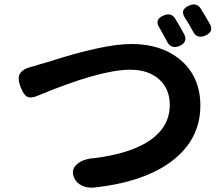

<svg xmlns="http://www.w3.org/2000/svg" viewBox="-20 -850 983 873"><path d="M353 -6Q328 -17 317 -42Q301 -80 332 -105Q360 -128 409 -131Q568 -151 656 -208Q752 -271 752 -373Q752 -444 706 -487Q657 -533 572 -533Q435 -533 152 -415Q120 -401 102 -411Q87 -420 73 -456Q58 -494 71 -515.5Q84 -537 125 -547Q129 -548 137 -550Q156 -556 164 -558.5Q172 -561 194 -567Q451 -650 577 -650Q714 -650 800 -578Q891 -501 891 -370Q891 -206 744 -105Q617 -19 405 3Q376 5 353 -6ZM740 -660Q738 -664 734 -672Q726 -687 721 -695Q719 -698 716 -704Q709 -717 706 -722Q679 -762 725 -780Q758 -794 776 -766Q798 -731 817 -695Q836 -659 796 -641Q759 -625 740 -660ZM857 -708Q851 -718 839 -740Q827 -760 821 -769Q796 -807 841 -825Q874 -839 892 -812Q909 -786 934 -741Q954 -706 913 -688Q875 -672 857 -708Z"/></svg>

Font: GenSenRounded TW B
Style: Regular
Weight: 700
Version: Version 1.501;PS 1;hotconv 16.6.51;makeotf.lib2.5.65220